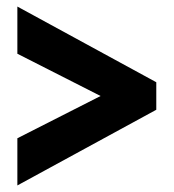

<svg xmlns="http://www.w3.org/2000/svg" viewBox="-20 -615 530 586"><path d="M287 -322 33 -193V-49L457 -280V-364L33 -595V-451Z"/></svg>

Font: Noto Sans Oriya ExtCond Blk
Style: Regular
Weight: 900
Width: 2
Designer: Amélie Bonet and Sol Matas
Foundry: Google LLC
Version: Version 2.006